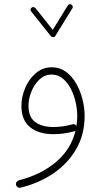

<svg xmlns="http://www.w3.org/2000/svg" viewBox="-20 -639 503 915"><path d="M320.8 -616.7Q325.2 -614.3 326.4 -608.9Q327.6 -603.5 324.7 -599.1L243.7 -467.8Q240.2 -461.4 233.2 -461.9Q226.1 -462.4 222.7 -466.3L128.9 -584Q120.6 -594.2 130.9 -602.5Q134.8 -606 140.4 -605Q146 -604 149.4 -600.1L231.4 -496.6L302.7 -612.3Q310.5 -623.5 320.8 -616.7ZM226.6 -318.4Q264.6 -318.4 293.9 -297.1Q323.2 -275.9 343 -241.2Q362.8 -206.5 373 -166Q383.3 -125.5 383.3 -86.9Q383.3 2 343.3 71.3Q303.2 140.6 234.1 187.5Q165 234.4 77.6 255.4Q70.3 257.3 64 252.9Q57.6 248.5 56.2 242.2Q54.7 234.4 59.1 228.3Q63.5 222.2 70.3 220.2Q174.3 193.8 246.3 133.5Q318.4 73.2 339.8 -16.1Q337.4 -14.2 334.5 -13.2Q282.7 0.5 234.9 0.5Q165.5 0.5 123.8 -32.5Q82 -65.4 82 -134.8Q82 -177.2 99.9 -219.5Q117.7 -261.7 150.4 -290Q183.1 -318.4 226.6 -318.4ZM115.7 -135.3Q115.7 -81.1 147.9 -57.4Q180.2 -33.7 234.9 -33.7Q277.8 -33.7 325.7 -46.4Q337.9 -49.8 344.2 -38.6Q348.1 -62 348.1 -86.4Q348.1 -117.2 340.6 -151.4Q333 -185.5 317.6 -215.6Q302.2 -245.6 279.3 -264.6Q256.3 -283.7 226.1 -283.7Q192.9 -283.7 168 -260Q143.1 -236.3 129.4 -201.9Q115.7 -167.5 115.7 -135.3Z"/></svg>

Font: Mikhak ExtraLight
Style: Regular
Weight: 200
Designer: Amin Abedi
Version: Version 3.3